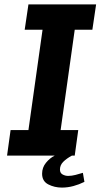

<svg xmlns="http://www.w3.org/2000/svg" viewBox="-20 -706 458 871"><path d="M12 0 28 -116H109L173 -571H92L109 -686H416L399 -571H319L255 -116H335L319 0ZM261 145Q227 145 199 130.5Q171 116 171 82Q171 54 188.5 32.5Q206 11 228 0H306Q282 13 267 28Q252 43 252 63Q252 79 264 85.5Q276 92 289 92Q305 92 322.5 87.5Q340 83 356 78L363 119Q339 131 313 138Q287 145 261 145Z"/></svg>

Font: Chivo SemiBold
Style: Italic
Weight: 600
Italic angle: -8.05°
Designer: Hector Gatti
Foundry: Omnibus-Type
Version: Version 2.002